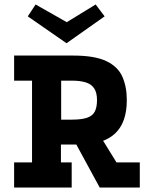

<svg xmlns="http://www.w3.org/2000/svg" viewBox="-20 -837 673 857"><path d="M43 0V-112H123V-477H43V-589H307Q402 -589 454 -564.5Q506 -540 526 -495Q546 -450 546 -390Q546 -290 493.5 -241Q441 -192 337 -192H252V-112H300V0ZM253 -303H301Q343 -303 367.5 -311Q392 -319 402.5 -338Q413 -357 413 -390Q413 -424 400 -443Q387 -462 362 -469.5Q337 -477 301 -477H253ZM425 0 313 -206 429 -227 500 -112H604V0ZM277 -644 104 -764 139 -817 278 -738 407 -817 447 -764Z"/></svg>

Font: Podkova ExtraBold
Style: Regular
Weight: 800
Designer: Ilya Yudin
Foundry: Cyreal (www.cyreal.org)
Version: Version 2.103